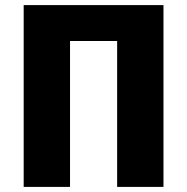

<svg xmlns="http://www.w3.org/2000/svg" viewBox="-20 -734 735 754"><path d="M73 0V-714H622V0H440V-573H255V0Z"/></svg>

Font: Noto Sans Disp ExtBd
Style: Regular
Weight: 800
Designer: Monotype Design Team
Foundry: Monotype Imaging Inc.
Version: Version 2.000;GOOG;noto-source:20170915:90ef993387c0; ttfaut